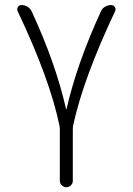

<svg xmlns="http://www.w3.org/2000/svg" viewBox="-20 -540 540 779"><path d="M221.7 -28.3Q182.6 -218.8 51.8 -494.1Q47.9 -502.9 52.2 -511.2Q56.6 -519.5 67.4 -519.5Q80.1 -519.5 91.3 -512.7Q102.5 -505.9 108.4 -494.1Q206.1 -283.2 248 -97.7Q248 -96.7 249 -96.7Q250 -96.7 250 -97.7Q292 -282.2 389.6 -494.1Q394.5 -505.9 406.2 -512.7Q418 -519.5 430.7 -519.5Q440.4 -519.5 445.8 -511.7Q451.2 -503.9 447.3 -495.1Q317.4 -220.7 276.4 -29.3Q275.4 -23.4 275.4 -11.7V194.3Q275.4 204.1 267.6 211.9Q259.8 219.7 249.5 219.7Q239.3 219.7 231 211.9Q222.7 204.1 222.7 194.3V-11.7Q222.7 -22.5 221.7 -28.3Z"/></svg>

Font: Rounded-X Mgen+ 1m light
Style: Regular
Weight: 200
Designer: [Source Han Sans]
Ryoko NISHIZUKA  (kana & ideographs); Paul D. Hunt (Latin, Greek & Cyrillic); Wenlong ZHANG  (bopomofo
Version: Version 1.059.20150602